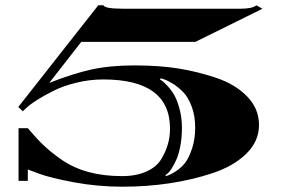

<svg xmlns="http://www.w3.org/2000/svg" viewBox="-20 -683 1060 725"><path d="M886 -650Q933 -650 948 -663L971 -650L718 -525H287L166 -370Q255 -405 325 -420.5Q395 -436 488 -436Q581 -436 653 -424.5Q725 -413 796.5 -389Q868 -365 913 -319Q958 -273 958 -211Q958 -149 909.5 -102Q861 -55 782 -29Q627 22 442 22Q349 22 260 5.5Q171 -11 128 -27L85 -43V0H50V-199H85Q117 -161 144 -135Q171 -109 214 -79Q303 -18 440 -18Q496 -18 534.5 -36Q573 -54 590 -84Q622 -137 622 -197Q622 -383 370 -383Q318 -383 267.5 -370.5Q217 -358 182 -340Q112 -305 80 -276L66 -263L49 -279L351 -663H371Q374 -650 449 -650ZM645 -78Q626 -38 612 -27L605 -22L606 -18Q620 -21 642 -35Q664 -49 678.5 -67.5Q693 -86 705 -121.5Q717 -157 717 -201.5Q717 -246 703.5 -281.5Q690 -317 671 -336Q652 -355 632.5 -367Q613 -379 599.5 -383.5Q586 -388 586 -387L584 -383L593 -377Q599 -373 613 -358Q627 -343 638 -324Q649 -305 658 -271.5Q667 -238 667 -200Q667 -162 660.5 -129.5Q654 -97 645 -78Z"/></svg>

Font: Diplomata
Style: Regular
Weight: 400
Width: 7
Designer: Eduardo Rodriguez Tunni
Foundry: Eduardo Rodriguez Tunni
Version: Version 1.001